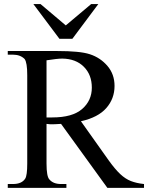

<svg xmlns="http://www.w3.org/2000/svg" viewBox="-20 -909 717 929"><path d="M676.8 0H499.5L275.4 -309.6Q262.2 -309.1 252.4 -308.3Q242.7 -307.6 234.9 -307.6Q227.5 -307.6 220.5 -307.9Q213.4 -308.1 205.1 -309.6V-117.7Q205.1 -54.7 219.2 -40.5Q237.8 -18.6 275.4 -18.6H301.3V0H17.6V-18.6H42.5Q85.4 -18.6 102.1 -44.9Q111.8 -60.5 111.8 -117.7V-545.4Q111.8 -606.4 99.1 -623.5Q78.1 -644.5 42.5 -644.5H17.6V-662.1H257.8Q311 -662.1 350.3 -658.4Q389.6 -654.8 415 -646.5Q465.8 -629.9 500 -589.8Q534.2 -549.8 534.2 -493.2Q534.2 -431.6 494.4 -386.2Q454.6 -340.8 371.6 -322.3L506.8 -131.8Q537.1 -89.8 561.8 -66.7Q586.4 -43.5 613.3 -33Q640.1 -22.5 676.8 -18.6ZM424.3 -484.9Q424.3 -547.4 385.7 -585.9Q347.2 -624.5 281.7 -625.5Q257.3 -625.5 205.1 -617.2V-340.8H232.9Q330.6 -340.8 377.4 -381.6Q424.3 -422.4 424.3 -484.9ZM455.6 -889.2 330.1 -721.2H267.6L141.6 -889.2H176.3L298.3 -786.1L420.9 -889.2Z"/></svg>

Font: BabelStone Roman
Style: Regular
Weight: 400
Designer: Walt Agee, Victor Gaultney, Peter Martin, Debbi Hosken, Becca Hirsbrunner (SIL); Andrew West (BabelStone)
Foundry: BabelStone
Version: Version 16.000